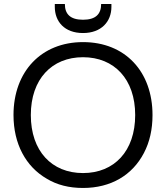

<svg xmlns="http://www.w3.org/2000/svg" viewBox="-20 -921 824 953"><path d="M392 12C531 12 637 -52 694 -161C723 -216 737 -279 737 -350C737 -566 601 -712 392 -712C185 -712 47 -566 47 -350C47 -207 108 -94 212 -34C263 -3 323 12 392 12ZM392 -62C237 -62 133 -171 133 -350C133 -528 237 -637 392 -637C547 -637 651 -528 651 -350C651 -171 547 -62 392 -62ZM392 -757C483 -757 533 -814 533 -887V-901H482C482 -852 456 -823 392 -823C328 -823 302 -852 302 -901H252V-887C252 -814 300 -757 392 -757Z"/></svg>

Font: Rootstock Sans Body
Style: Regular
Weight: 400
Designer: Colophon Foundry, Jonny Pinhorn
Foundry: Colophon Foundry
Version: Version 1.200;FEAKit 1.0